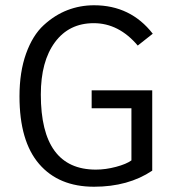

<svg xmlns="http://www.w3.org/2000/svg" viewBox="-20 -697 661 729"><path d="M558 -354V-49Q467 12 337 12Q203 12 128.5 -74.5Q54 -161 54 -331Q54 -424 79 -493.5Q104 -563 146 -601.5Q188 -640 236 -658.5Q284 -677 337 -677Q476 -677 560 -569L503 -524Q431 -609 336 -609Q242 -609 188.5 -536.5Q135 -464 135 -338Q135 -53 344 -53Q381 -53 420.5 -63.5Q460 -74 479 -88V-286H328V-354Z"/></svg>

Font: BreeCF
Style: Light
Weight: 300
Designer: Veronika Burian, Jos Scaglione
Foundry: TypeTogether
Version: Version 0.0.2